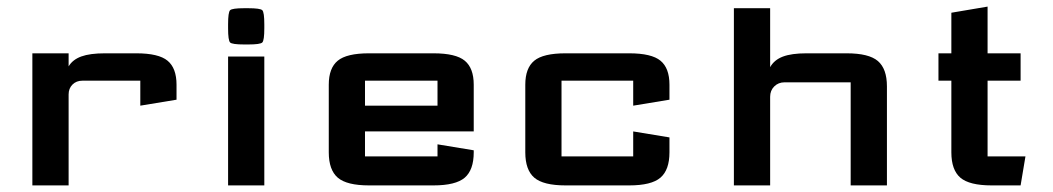

<svg xmlns="http://www.w3.org/2000/svg" viewBox="-20 -562 3192 582"><path d="M188 0H78.1V-400.4H188V-360.8Q200.2 -381.3 226.6 -390.9Q252.9 -400.4 297.9 -400.4H393.1Q460.9 -400.4 488 -377.9Q515.1 -355.5 515.1 -305.2V-259.8L405.3 -241.7V-317.4H229.5Q211.4 -317.4 199.7 -305.7Q188 -293.9 188 -275.9Z M720.2 -427.2Q683.6 -427.2 677.5 -433.3Q671.4 -439.5 671.4 -476.1V-488.3Q671.4 -524.9 677.5 -531Q683.6 -537.1 720.2 -537.1H732.4Q769 -537.1 775.1 -531Q781.2 -524.9 781.2 -488.3V-476.1Q781.2 -439.5 775.1 -433.3Q769 -427.2 732.4 -427.2ZM671.4 0V-390.6H781.2V0Z M1416 -106.4V-100.1Q1416 -46.9 1388.7 -23.4Q1361.3 0 1293.9 0H1098.6Q1031.2 0 1003.9 -23.4Q976.6 -46.9 976.6 -100.1V-305.2Q976.6 -355.5 1003.7 -377.9Q1030.8 -400.4 1098.6 -400.4H1293.9Q1361.8 -400.4 1388.9 -377.9Q1416 -355.5 1416 -305.2V-163.6H1086.4V-87.9H1306.2V-124.5ZM1306.2 -241.7V-317.4H1086.4V-241.7Z M1899.4 -241.7V-317.4H1682.1V-87.9H1899.4V-163.6L2009.3 -145.5V-100.1Q2009.3 -46.9 1981.9 -23.4Q1954.6 0 1887.2 0H1694.3Q1627 0 1599.6 -23.4Q1572.3 -46.9 1572.3 -100.1V-305.2Q1572.3 -355.5 1599.4 -377.9Q1626.5 -400.4 1694.3 -400.4H1887.2Q1955.1 -400.4 1982.2 -377.9Q2009.3 -355.5 2009.3 -305.2V-259.8Z M2314.5 -537.1V-358.4Q2326.7 -380.4 2353 -390.4Q2379.4 -400.4 2424.3 -400.4H2546.4Q2613.8 -400.4 2641.1 -377Q2668.5 -353.5 2668.5 -300.3V0H2558.6V-312.5H2358.4Q2339.4 -312.5 2326.9 -300Q2314.5 -287.6 2314.5 -268.6V0H2204.6V-537.1Z M2985.8 0Q2918.5 0 2891.1 -23.4Q2863.8 -46.9 2863.8 -100.1V-317.4H2824.7V-400.4H2863.8V-523.4L2973.6 -542V-400.4H3073.7V-317.4H2973.6V-87.9H3088.4L3073.7 0Z"/></svg>

Font: Squarish Sans CT
Style: Regular
Weight: 400
Version: Version 0.9